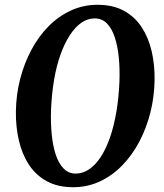

<svg xmlns="http://www.w3.org/2000/svg" viewBox="-20 -773 687 803"><path d="M286 10Q221.5 10 175.5 -15.2Q129.5 -40.5 100.8 -84.5Q72 -128.5 58.8 -186Q45.5 -243.5 46.5 -308Q47.5 -377 64.2 -442.2Q81 -507.5 111 -564Q141 -620.5 182.8 -662.8Q224.5 -705 276.5 -729Q328.5 -753 388 -753Q452.5 -753 498.5 -727.8Q544.5 -702.5 573 -658.5Q601.5 -614.5 614.5 -557.8Q627.5 -501 626.5 -438Q625.5 -368.5 609 -302.8Q592.5 -237 562.5 -180.2Q532.5 -123.5 490.8 -80.8Q449 -38 397.2 -14Q345.5 10 286 10ZM296 -47Q326 -47 352.8 -65Q379.5 -83 401.5 -116.8Q423.5 -150.5 440 -198Q456.5 -245.5 466.5 -304Q476.5 -362.5 479.5 -430.5Q481.5 -485 476.8 -533Q472 -581 459.8 -617.8Q447.5 -654.5 427 -675.2Q406.5 -696 376 -696Q346.5 -696 320.5 -678Q294.5 -660 272.5 -626.5Q250.5 -593 233.5 -546Q216.5 -499 206.5 -441Q196.5 -383 193.5 -316Q191.5 -260.5 196.2 -211.8Q201 -163 213.2 -126Q225.5 -89 246.2 -68Q267 -47 296 -47Z"/></svg>

Font: Merriweather Light 18pt
Style: Bold Italic
Weight: 700
Italic angle: -7.8°
Version: Version 2.101